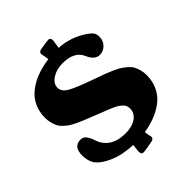

<svg xmlns="http://www.w3.org/2000/svg" viewBox="-214 -808 991 991"><g transform="rotate(-45 281.5 -312.5)"><path d="M112.8 -165Q139.6 -67.9 253.9 -67.9Q301.8 -67.9 331.1 -88.6Q360.4 -109.4 360.4 -141.6Q360.4 -152.8 357.2 -161.9Q354 -170.9 345.5 -179Q336.9 -187 328.6 -192.9Q320.3 -198.7 303 -206.5Q285.6 -214.4 272.2 -219.5Q258.8 -224.6 232.7 -234.9Q206.5 -245.1 187.5 -252.9Q160.2 -263.7 145 -269.8Q129.9 -275.9 108.6 -286.1Q87.4 -296.4 75.9 -304.4Q64.5 -312.5 51 -325Q37.6 -337.4 31.2 -350.6Q24.9 -363.8 20.3 -381.1Q15.6 -398.4 15.6 -418.9Q15.6 -463.9 33.2 -500Q50.8 -536.1 82.3 -560.3Q113.8 -584.5 153.8 -599.6Q193.8 -614.7 241.7 -620.6Q241.2 -632.3 237.8 -648.2Q234.4 -664.1 234.4 -665Q234.4 -679.7 251 -683.1Q297.4 -691.9 313 -691.9Q328.1 -691.9 328.1 -671.9Q328.1 -667.5 325 -650.4Q321.8 -633.3 320.8 -624.5Q403.8 -620.6 476.6 -570.8Q495.6 -557.6 503.2 -545.7Q510.7 -533.7 510.7 -517.6Q510.7 -487.3 491.5 -467.8Q472.2 -448.2 445.8 -448.2Q410.2 -448.2 389.2 -496.6Q364.7 -554.2 278.3 -554.2Q234.9 -554.2 202.9 -533.9Q170.9 -513.7 170.9 -482.9Q170.9 -453.6 207.3 -433.6Q243.7 -413.6 346.2 -377.4Q377.9 -366.2 395.3 -359.9Q412.6 -353.5 436.8 -342.8Q460.9 -332 474.1 -323.5Q487.3 -314.9 502.7 -302Q518.1 -289.1 525.4 -275.4Q532.7 -261.7 537.8 -243.7Q543 -225.6 543 -204.1Q543 -157.7 524.7 -120.8Q506.3 -84 474.9 -60.5Q443.4 -37.1 407 -23.2Q370.6 -9.3 328.1 -2.4Q328.6 8.8 331.8 22.9Q335 37.1 335 38.1Q335 52.7 318.4 56.2Q266.1 66.9 249 66.9Q233.9 66.9 233.9 46.9Q233.9 43.9 234.6 37.6Q235.4 31.2 236.6 21Q237.8 10.7 238.8 2Q159.7 -1 103.3 -26.9Q46.9 -52.7 27.8 -85.4Q21.5 -95.2 17.6 -112.8Q13.7 -130.4 13.7 -144.5Q13.7 -210 64.5 -210Q83.5 -210 94.2 -197.8Q105 -185.5 112.8 -165Z"/></g></svg>

Font: Cooper*
Style: Bold
Weight: 700
Designer: Owen Earl
Foundry: indestructible type*
Version: Version 0.001